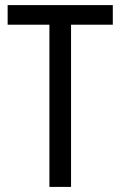

<svg xmlns="http://www.w3.org/2000/svg" viewBox="-20 -734 474 754"><path d="M259 0V-637H423V-714H10V-637H174V0Z"/></svg>

Font: Noto Sans Condensed
Style: Regular
Weight: 400
Width: 3
Designer: Monotype Design Team
Foundry: Monotype Imaging Inc.
Version: Version 2.013